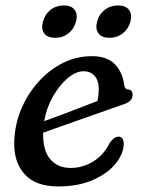

<svg xmlns="http://www.w3.org/2000/svg" viewBox="-20 -675 526 706"><path d="M435 -147Q435 -111 406 -74.5Q377 -38 323 -13.8Q269 10.5 194 10.5Q110 10.5 69.8 -35.2Q29.5 -81 32.5 -156Q34.5 -217.5 58 -273.5Q81.5 -329.5 120.8 -373.5Q160 -417.5 210.5 -443Q261 -468.5 317.5 -468.5Q374 -468.5 402.5 -438.8Q431 -409 436.5 -363Q439.5 -346.5 450 -346Q467.5 -345.5 467.5 -326.5Q467.5 -301.5 434.5 -291.5Q404 -281 364.8 -267Q325.5 -253 284 -238.5Q242.5 -224 204.5 -210.5Q166.5 -197 138.5 -187Q137.5 -121 165 -89.2Q192.5 -57.5 239.5 -57.5Q284.5 -57.5 323.2 -81.5Q362 -105.5 384 -150.5Q400 -172.5 416 -172.5Q426 -172.5 430.5 -165Q435 -157.5 435 -147ZM287 -413Q259.5 -413 229.2 -387.8Q199 -362.5 175 -320.8Q151 -279 142.5 -229.5Q170 -239.5 204.8 -252.5Q239.5 -265.5 274.5 -279Q309.5 -292.5 338 -303.5Q343 -322 343 -349.5Q343 -378.5 328 -395.8Q313 -413 287 -413ZM183 -536Q155 -536 142.8 -552.2Q130.5 -568.5 138 -595.5Q145 -622.5 165.8 -638.8Q186.5 -655 214.5 -655Q242.5 -655 254.5 -638.8Q266.5 -622.5 259.5 -595.5Q252.5 -569 231.8 -552.5Q211 -536 183 -536ZM382.5 -536Q354.5 -536 342.2 -552.2Q330 -568.5 337 -595.5Q344 -622.5 365 -638.8Q386 -655 414 -655Q442 -655 454.2 -638.8Q466.5 -622.5 459.5 -595.5Q452.5 -569 431.5 -552.5Q410.5 -536 382.5 -536Z"/></svg>

Font: Fraunces 9pt S100
Style: Italic
Weight: 400
Italic angle: -16°
Version: Version 1.000; ttfautohint (v1.8.3)